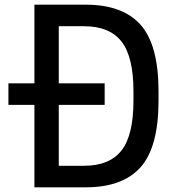

<svg xmlns="http://www.w3.org/2000/svg" viewBox="-20 -800 747 820"><path d="M16 -444H127V-780H346Q504 -780 580.5 -694Q657 -608 657 -410V-370Q657 -172 580.5 -86Q504 0 346 0H127V-352H16ZM231 -444H427V-352H231V-92H339Q448 -92 499 -157.5Q550 -223 550 -370V-410Q550 -557 499 -622.5Q448 -688 339 -688H231Z"/></svg>

Font: Coupeur_Texte
Style: Regular
Weight: 400
Designer: Léa Rolland
Version: Version 1.000;PS 001.000;hotconv 1.0.88;makeotf.lib2.5.64775